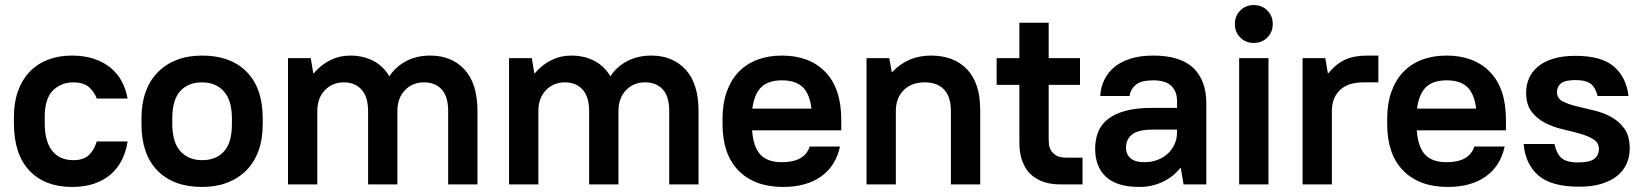

<svg xmlns="http://www.w3.org/2000/svg" viewBox="-20 -730 6506 760"><path d="M265 10Q158 10 96.5 -54.5Q35 -119 35 -244V-266Q35 -324 51 -369Q67 -414 97 -445.5Q127 -477 169.5 -493.5Q212 -510 265 -510Q314 -510 352.5 -497Q391 -484 418.5 -461Q446 -438 462.5 -407Q479 -376 485 -340H363Q352 -369 330.5 -386.5Q309 -404 270 -404Q222 -404 189.5 -372Q157 -340 157 -266V-244Q157 -203 165.5 -175Q174 -147 189.5 -129.5Q205 -112 225.5 -104Q246 -96 270 -96Q309 -96 330.5 -115Q352 -134 363 -170H485Q479 -130 462.5 -97Q446 -64 418.5 -40Q391 -16 352.5 -3Q314 10 265 10Z M780 10Q667 10 603.5 -54.5Q540 -119 540 -239V-261Q540 -320 556.5 -366Q573 -412 604.5 -444Q636 -476 680 -493Q724 -510 780 -510Q893 -510 956.5 -445.5Q1020 -381 1020 -261V-239Q1020 -180 1003.5 -134Q987 -88 955.5 -56Q924 -24 879.5 -7Q835 10 780 10ZM780 -96Q835 -96 866.5 -130.5Q898 -165 898 -239V-261Q898 -333 866 -368.5Q834 -404 780 -404Q725 -404 693.5 -369.5Q662 -335 662 -261V-239Q662 -167 694 -131.5Q726 -96 780 -96Z M1120 -500H1210L1220 -440H1222Q1251 -474 1287.5 -492Q1324 -510 1366 -510Q1417 -510 1457 -489.5Q1497 -469 1521 -428Q1547 -467 1588.5 -488.5Q1630 -510 1683 -510Q1768 -510 1819 -454.5Q1870 -399 1870 -290V0H1754V-290Q1754 -348 1728.5 -376Q1703 -404 1658 -404Q1613 -404 1583 -373Q1553 -342 1553 -290V0H1437V-290Q1437 -347 1411 -375.5Q1385 -404 1341 -404Q1296 -404 1266 -373Q1236 -342 1236 -290V0H1120Z M1995 -500H2085L2095 -440H2097Q2126 -474 2162.5 -492Q2199 -510 2241 -510Q2292 -510 2332 -489.5Q2372 -469 2396 -428Q2422 -467 2463.5 -488.5Q2505 -510 2558 -510Q2643 -510 2694 -454.5Q2745 -399 2745 -290V0H2629V-290Q2629 -348 2603.5 -376Q2578 -404 2533 -404Q2488 -404 2458 -373Q2428 -342 2428 -290V0H2312V-290Q2312 -347 2286 -375.5Q2260 -404 2216 -404Q2171 -404 2141 -373Q2111 -342 2111 -290V0H1995Z M3080 10Q2967 10 2903.5 -54.5Q2840 -119 2840 -239V-261Q2840 -320 2856.5 -366.5Q2873 -413 2903.5 -445Q2934 -477 2977.5 -493.5Q3021 -510 3075 -510Q3184 -510 3247 -445Q3310 -380 3310 -256V-214H2957Q2962 -148 2990 -118Q3018 -88 3075 -88Q3165 -88 3185 -150H3305Q3288 -72 3229.5 -31Q3171 10 3080 10ZM3075 -412Q3022 -412 2994 -385.5Q2966 -359 2958 -300H3192Q3185 -359 3157 -385.5Q3129 -412 3075 -412Z M3410 -500H3500L3510 -445H3512Q3573 -510 3665 -510Q3756 -510 3808 -455.5Q3860 -401 3860 -295V0H3744V-290Q3744 -347 3717 -375.5Q3690 -404 3640 -404Q3588 -404 3557 -373Q3526 -342 3526 -290V0H3410Z M4180 0Q4139 0 4111 -10Q4083 -20 4064.5 -36Q4046 -52 4036 -71.5Q4026 -91 4021.5 -109Q4017 -127 4016 -142Q4015 -157 4015 -165V-394H3925V-500H4015V-640H4131V-500H4255V-394H4131V-181Q4131 -173 4132 -160Q4133 -147 4140 -135Q4147 -123 4161 -114.5Q4175 -106 4201 -106H4265V0H4180Z M4490 10Q4401 10 4358 -30Q4315 -70 4315 -141Q4315 -178 4327 -208Q4339 -238 4366 -259Q4393 -280 4436 -291.5Q4479 -303 4540 -303H4639V-330Q4639 -369 4616 -390.5Q4593 -412 4545 -412Q4497 -412 4476 -394.5Q4455 -377 4451 -350H4335Q4337 -384 4351 -413.5Q4365 -443 4391 -464.5Q4417 -486 4455.5 -498Q4494 -510 4545 -510Q4652 -510 4703.5 -461Q4755 -412 4755 -320V0H4665L4654 -65H4652Q4623 -29 4581 -9.5Q4539 10 4490 10ZM4510 -88Q4538 -88 4561.5 -97Q4585 -106 4602 -121.5Q4619 -137 4629 -158.5Q4639 -180 4639 -205V-217H4545Q4485 -217 4461 -197.5Q4437 -178 4437 -145Q4437 -120 4454.5 -104Q4472 -88 4510 -88Z M4885 -500H5001V0H4885ZM4943 -560Q4911 -560 4889.5 -581.5Q4868 -603 4868 -635Q4868 -667 4889.5 -688.5Q4911 -710 4943 -710Q4975 -710 4996.5 -688.5Q5018 -667 5018 -635Q5018 -603 4996.5 -581.5Q4975 -560 4943 -560Z M5136 -500H5226L5236 -440H5238Q5268 -477 5304 -493.5Q5340 -510 5391 -510H5436V-404H5376Q5316 -404 5284 -373.5Q5252 -343 5252 -290V0H5136Z M5711 10Q5598 10 5534.5 -54.5Q5471 -119 5471 -239V-261Q5471 -320 5487.5 -366.5Q5504 -413 5534.5 -445Q5565 -477 5608.5 -493.5Q5652 -510 5706 -510Q5815 -510 5878 -445Q5941 -380 5941 -256V-214H5588Q5593 -148 5621 -118Q5649 -88 5706 -88Q5796 -88 5816 -150H5936Q5919 -72 5860.5 -31Q5802 10 5711 10ZM5706 -412Q5653 -412 5625 -385.5Q5597 -359 5589 -300H5823Q5816 -359 5788 -385.5Q5760 -412 5706 -412Z M6231 9Q6121 9 6069.5 -35.5Q6018 -80 6011 -160H6133Q6141 -122 6161 -104.5Q6181 -87 6226 -87Q6273 -87 6291 -101.5Q6309 -116 6309 -140Q6309 -165 6287.5 -178.5Q6266 -192 6234 -201Q6202 -210 6165 -218.5Q6128 -227 6096 -243.5Q6064 -260 6042.5 -288Q6021 -316 6021 -364Q6021 -395 6033 -421.5Q6045 -448 6069 -467.5Q6093 -487 6129.5 -498Q6166 -509 6216 -509Q6320 -509 6369 -466Q6418 -423 6426 -350H6304Q6296 -382 6277.5 -397.5Q6259 -413 6216 -413Q6175 -413 6159 -400Q6143 -387 6143 -365Q6143 -341 6164.5 -329.5Q6186 -318 6218 -310Q6250 -302 6287 -293.5Q6324 -285 6356 -268Q6388 -251 6409.5 -221.5Q6431 -192 6431 -141Q6431 -109 6418.5 -81.5Q6406 -54 6381.5 -34Q6357 -14 6319.5 -2.5Q6282 9 6231 9Z"/></svg>

Font: PT Root UI Bold
Style: Regular
Weight: 700
Designer: Vitaly Kuzmin
Foundry: ParaType Ltd.
Version: Version 2.000G